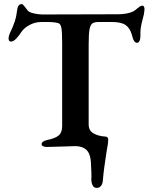

<svg xmlns="http://www.w3.org/2000/svg" viewBox="-20 -717 729 942"><path d="M428 162Q429 153 428.5 140.5Q428 128 428 122Q427 115 427 102Q427 45 408 22.5Q389 0 347 0Q329 0 283 2Q235 4 209 4Q199 4 191.5 0.5Q184 -3 184 -9Q184 -24 211 -30Q251 -38 268 -52.5Q285 -67 285 -99V-504Q285 -562 281 -581Q277 -600 267 -603Q250 -609 213 -609H182Q153 -609 126 -595Q99 -581 84 -559Q75 -544 60.5 -528.5Q46 -513 34 -513Q22 -513 22 -529Q22 -539 28 -553Q45 -588 53 -613.5Q61 -639 65 -673Q69 -697 87 -697Q92 -697 102 -683.5Q112 -670 117 -664Q125 -656 147 -651Q169 -646 188 -646L557 -647Q604 -647 634 -661Q641 -665 653 -675Q661 -682 666.5 -685.5Q672 -689 679 -689Q689 -689 689 -670Q689 -665 686 -647Q686 -647 679 -619Q669 -582 669 -558V-541Q669 -526 664.5 -516.5Q660 -507 652 -507Q644 -507 638 -516Q632 -525 627 -546Q618 -579 596.5 -594Q575 -609 531 -609H463Q442 -609 432.5 -601.5Q423 -594 419 -571.5Q415 -549 415 -499V-107Q415 -76 439 -62.5Q463 -49 496 -47Q511 -47 511 -31Q511 -16 503 26Q489 114 485 165Q484 184 476 194.5Q468 205 454 205Q441 205 434.5 192.5Q428 180 428 162Z"/></svg>

Font: EB Garamond SemiBold
Style: Regular
Weight: 600
Designer: Georg Duffner and Octavio Pardo
Foundry: Georg Duffner
Version: Version 1.000